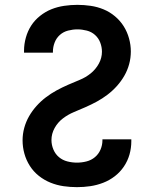

<svg xmlns="http://www.w3.org/2000/svg" viewBox="-20 -763 640 791"><path d="M297 8Q269 8 241.5 4Q214 0 188 -10.5Q162 -21 140 -38.5Q118 -56 103 -79.5Q88 -103 80.5 -130Q73 -157 73 -185Q73 -211 80 -236.5Q87 -262 100 -284.5Q113 -307 130.5 -326.5Q148 -346 169 -362Q190 -378 213 -390.5Q236 -403 260 -413.5Q284 -424 308.5 -434Q333 -444 353.5 -460.5Q374 -477 387 -500.5Q400 -524 400 -550Q400 -569 393 -587.5Q386 -606 371.5 -619Q357 -632 337.5 -637Q318 -642 299 -642Q280 -642 260.5 -637Q241 -632 226.5 -619Q212 -606 205 -587.5Q198 -569 198 -550V-546H79V-554Q79 -581 86.5 -608Q94 -635 108.5 -657.5Q123 -680 145 -697.5Q167 -715 192 -725Q217 -735 244.5 -739Q272 -743 299 -743Q326 -743 353.5 -739Q381 -735 406.5 -724.5Q432 -714 453.5 -696Q475 -678 489.5 -655Q504 -632 511.5 -605Q519 -578 519 -551Q519 -524 512 -498.5Q505 -473 492 -450.5Q479 -428 461.5 -408.5Q444 -389 423 -373Q402 -357 379 -344.5Q356 -332 332 -321.5Q308 -311 284 -301Q260 -291 239 -275Q218 -259 205 -235.5Q192 -212 192 -186Q192 -166 200 -147Q208 -128 223 -115.5Q238 -103 257.5 -98Q277 -93 297 -93Q317 -93 336.5 -98Q356 -103 371 -115.5Q386 -128 394 -146.5Q402 -165 402 -185V-189H521V-181Q521 -153 513.5 -126.5Q506 -100 490.5 -77Q475 -54 453 -37Q431 -20 405 -10Q379 0 352 4Q325 8 297 8Z"/></svg>

Font: R Plex Mono
Style: Bold
Weight: 700
Monospace: yes
Designer: Belleve Invis
Foundry: Belleve Invis
Version: Version 31.8.0